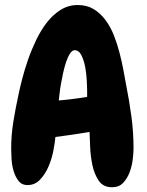

<svg xmlns="http://www.w3.org/2000/svg" viewBox="-20 -747 597 780"><path d="M522.5 -144.5Q522.5 -125 519 -97.7Q515.6 -70.3 505.9 -45.4Q496.1 -20.5 479.5 -3.4Q462.9 13.7 435.5 13.7Q399.4 13.7 381.3 -12.7Q363.3 -39.1 355.5 -75.7Q347.7 -112.3 346.2 -150.4Q344.7 -188.5 343.8 -210.9Q273.4 -199.2 205.1 -190.4Q203.1 -168 196.8 -134.8Q190.4 -101.6 177.2 -70.8Q164.1 -40 143.1 -17.6Q122.1 4.9 91.8 4.9Q68.4 4.9 55.2 -12.2Q42 -29.3 35.2 -52.7Q28.3 -76.2 26.9 -101.1Q25.4 -126 25.4 -142.6Q25.4 -198.2 34.2 -252.4Q43 -306.6 54.7 -360.4Q60.5 -388.7 70.3 -426.8Q80.1 -464.8 94.2 -505.4Q108.4 -545.9 127.4 -585.4Q146.5 -625 170.9 -656.2Q195.3 -687.5 226.6 -707Q257.8 -726.6 295.9 -726.6Q333 -726.6 360.4 -710Q387.7 -693.4 408.2 -666Q428.7 -638.7 442.4 -604Q456.1 -569.3 465.3 -533.7Q474.6 -498 481 -463.9Q487.3 -429.7 492.2 -403.3Q504.9 -339.8 513.7 -274.9Q522.5 -210 522.5 -144.5ZM334 -381.8Q334 -393.6 332.5 -420.4Q331.1 -447.3 326.2 -474.1Q321.3 -501 311 -522Q300.8 -543 283.2 -543Q273.4 -543 264.6 -529.8Q255.9 -516.6 249 -496.6Q242.2 -476.6 236.8 -452.1Q231.4 -427.7 227.5 -405.3Q223.6 -382.8 221.7 -364.7Q219.7 -346.7 218.8 -338.9Q277.3 -343.8 334 -353.5Z"/></svg>

Font: Chewy
Style: Regular
Weight: 400
Designer: Squid
Foundry: Font Diner, Inc DBA Sideshow
Version: Version 1.000